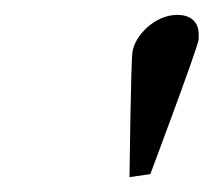

<svg xmlns="http://www.w3.org/2000/svg" viewBox="-20 -664 287 258"><path d="M154 -426 182 -430C182 -430 244 -595 247 -611V-618C247 -631 240 -644 218 -644C188 -644 161 -616 158 -594C156 -585 154 -426 154 -426Z"/></svg>

Font: Libertinus Serif
Style: Italic
Weight: 400
Italic angle: -12°
Designer: Philipp H. Poll, Khaled Hosny
Foundry: Caleb Maclennan
Version: Version 7.050;RELEASE